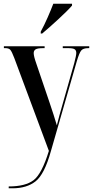

<svg xmlns="http://www.w3.org/2000/svg" viewBox="-20 -786 502 1037"><path d="M27 231H48Q124 231 172 193.5Q220 156 255 30L395 -456Q408 -500 418.5 -513Q429 -526 457 -526H462V-536H319V-526H348Q374 -526 383 -520Q392 -514 392 -500Q392 -487 381 -445L318 -223Q309 -193 301 -163Q293 -133 287 -109Q276 -145 269.5 -166Q263 -187 247 -234L177 -440Q162 -482 162 -499Q162 -513 172.5 -519.5Q183 -526 214 -526H221V-536H1V-526H9Q28 -526 36 -516.5Q44 -507 57 -473L244 29Q206 153 161.5 187Q117 221 27 221ZM200 -605H208Q245 -636 296 -683Q347 -730 369 -756V-766H268Q255 -732 237.5 -692Q220 -652 200 -615Z"/></svg>

Font: Noto Serif Display Condensed Semi
Style: Regular
Weight: 600
Width: 3
Designer: Monotype Design Team
Foundry: Monotype Imaging Inc.
Version: Version 1.900